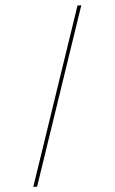

<svg xmlns="http://www.w3.org/2000/svg" viewBox="-63 -865 626 1049"><g transform="rotate(-5 250.0 -340.0)"><path d="M76 143 403 -823H424L97 143Z"/></g></svg>

Font: Iosevka Slab Thin
Style: Regular
Weight: 100
Monospace: yes
Designer: Belleve Invis
Foundry: Belleve Invis
Version: Version 11.1.0; ttfautohint (v1.8.3)